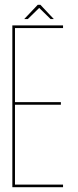

<svg xmlns="http://www.w3.org/2000/svg" viewBox="-20 -781 324 801"><path d="M31.5 0H243V-11H42.5V-344H234V-355H42.5V-664H243V-675H31.5ZM81 -701.5H96L143.5 -748L191 -701.5H204.5L148.5 -761H137.5Z"/></svg>

Font: Anybody Thin Condensed
Style: Regular
Weight: 100
Width: 3
Version: Version 1.113;gftools[0.9.25]